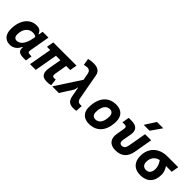

<svg xmlns="http://www.w3.org/2000/svg" viewBox="204 -1952 3120 3120"><g transform="rotate(45 1763.5 -392.5)"><path d="M400.4 -444.3H391.6C373.5 -490.7 347.2 -522.5 272.9 -522.5C118.2 -522.5 15.1 -387.2 15.1 -184.1C15.1 -60.5 76.7 10.3 184.1 10.3C259.3 10.3 319.8 -32.7 353.5 -109.4H364.7C355.5 -25.9 393.6 4.9 504.9 4.9H549.3L568.8 -106.9H550.3C489.3 -106.9 477.5 -120.6 483.4 -154.8L546.9 -517.6H413.6ZM310.5 -397C350.6 -397 372.1 -386.7 387.7 -371.6L379.4 -325.7C355.5 -191.9 294.4 -115.2 215.8 -115.2C174.8 -115.2 150.9 -144.5 150.9 -196.3C150.9 -316.9 214.8 -397 310.5 -397Z M1030.8 9.8C1071.8 9.8 1092.3 7.3 1126 -1L1111.8 -119.6C1097.2 -117.2 1086.9 -115.7 1077.1 -115.7C1043 -115.7 1031.7 -138.2 1040 -186.5L1076.2 -394.5H1169.9L1191.4 -517.6H657.2L635.7 -394.5H710L640.1 0H772L841.8 -394.5H944.3L906.2 -178.2C883.8 -49.3 922.4 9.8 1030.8 9.8Z M1646 9.8C1667.5 9.8 1685.5 8.3 1708.5 3.9L1715.8 -113.3C1700.2 -112.8 1691.4 -112.3 1685.1 -112.3C1642.6 -112.3 1621.1 -129.4 1609.4 -172.9L1524.9 -637.7C1505.9 -709.5 1455.1 -742.2 1363.3 -742.2C1321.3 -742.2 1284.7 -737.3 1247.1 -726.6L1267.1 -610.8C1304.2 -618.7 1326.2 -622.1 1336.9 -622.1C1377 -622.1 1400.4 -603 1411.1 -561.5L1434.6 -436L1150.9 0H1303.2L1379.9 -121.1C1386.2 -131.8 1394 -142.6 1401.4 -153.3C1428.2 -192.4 1456.1 -233.4 1453.6 -277.3L1463.4 -280.3L1497.1 -100.1C1518.1 -22 1558.6 9.8 1646 9.8Z M2002.9 9.8C2184.1 9.8 2291 -118.2 2291 -335C2291 -456.1 2219.2 -527.3 2097.7 -527.3C1916.5 -527.3 1809.6 -397.5 1809.6 -177.7C1809.6 -60.1 1881.3 9.8 2002.9 9.8ZM2026.4 -115.7C1975.6 -115.7 1945.8 -148.4 1945.8 -203.6C1945.8 -328.1 1994.6 -401.9 2076.7 -401.9C2126 -401.9 2154.8 -369.1 2154.8 -314C2154.8 -189.5 2106.9 -115.7 2026.4 -115.7Z M2608.9 9.8C2746.1 9.8 2826.7 -59.6 2851.6 -200.2L2907.2 -517.6H2767.1L2711.9 -204.1C2701.7 -145.5 2675.8 -115.7 2630.9 -115.7C2588.4 -115.7 2570.3 -145.5 2580.6 -204.1L2606.4 -351.6C2626 -460.4 2573.7 -517.6 2455.1 -517.6H2391.6L2370.1 -394.5H2419.4C2459.5 -394.5 2470.7 -376.5 2461.9 -326.2L2439.9 -200.2C2417 -68.4 2480 9.8 2608.9 9.8ZM2644 -609.4H2779.3L2908.2 -794.9H2763.2Z M3181.2 9.8C3335 9.8 3423.3 -81.5 3423.3 -240.2C3423.3 -291 3406.7 -343.3 3372.6 -392.1H3505.4L3526.9 -519H3277.8C3086.9 -519 2960.9 -398.4 2960.9 -215.8C2960.9 -72.3 3041 9.8 3181.2 9.8ZM3233.4 -388.7C3270.5 -337.4 3287.1 -285.2 3287.1 -240.2C3287.1 -161.1 3251.5 -115.7 3188.5 -115.7C3130.4 -115.7 3097.2 -151.9 3097.2 -213.9C3097.2 -307.6 3149.9 -373 3233.4 -388.7Z"/></g></svg>

Font: Cascadia Code NF
Style: Bold Italic
Weight: 700
Italic angle: -10°
Monospace: yes
Designer: Aaron Bell
Foundry: Saja Typeworks
Version: Version 2404.023